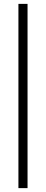

<svg xmlns="http://www.w3.org/2000/svg" viewBox="-20 -801 237 990"><path d="M122 169H75V-781H122Z"/></svg>

Font: exo2condensed_l
Style: Regular
Weight: 300
Width: 3
Designer: Natanael Gama
Version: Version 1.001;PS 001.001;hotconv 1.0.70;makeotf.lib2.5.58329